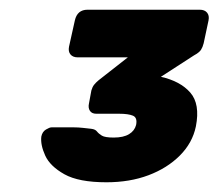

<svg xmlns="http://www.w3.org/2000/svg" viewBox="-20 -720 450 395"><path d="M199 -345Q142 -345 112.5 -361.5Q83 -378 73 -400Q63 -422 65 -439Q67 -449 74.5 -453.5Q82 -458 86 -458H132Q141 -458 150 -457Q159 -456 168 -455Q176 -454 179.5 -449.5Q183 -445 189.5 -441Q196 -437 214 -437Q234 -437 245.5 -444Q257 -451 260 -463Q263 -478 253.5 -482Q244 -486 225 -486H178Q169 -486 165 -492Q161 -498 163 -507L168 -534Q170 -541 173.5 -545.5Q177 -550 183 -555L243 -602H140Q130 -602 125 -608Q120 -614 122 -624L134 -678Q139 -700 160 -700H391Q401 -700 406 -694Q411 -688 409 -678L399 -631Q397 -623 393.5 -617.5Q390 -612 379 -606L311 -562Q351 -553 371.5 -529.5Q392 -506 383 -460Q376 -426 350 -400Q324 -374 285.5 -359.5Q247 -345 199 -345Z"/></svg>

Font: Rubik Light ExtraBold
Style: Italic
Weight: 800
Italic angle: -12°
Version: Version 2.104